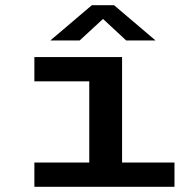

<svg xmlns="http://www.w3.org/2000/svg" viewBox="-20 -720 740 740"><path d="M112.5 0V-93.5H324V-406.5H112.5V-500H450.5V-93.5H652.5V0ZM174 -564 334 -700H419.5L579.5 -564H466.5L377 -647L287 -564Z"/></svg>

Font: Trispace SemiExpanded Medium
Style: Regular
Weight: 500
Width: 6
Designer: Tyler Finck
Foundry: Etcetera Type Company
Version: Version 1.210; ttfautohint (v1.8.3)